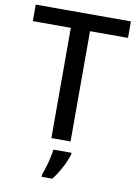

<svg xmlns="http://www.w3.org/2000/svg" viewBox="-100 -779 762 1065"><g transform="rotate(10 281.0 -246.5)"><path d="M335 0V-621H549V-714H13V-621H227V0ZM351 70V61H249C245 103 225 174 211 209V221H271C307 176 340 110 351 70Z"/></g></svg>

Font: Noto Sans Georgian Medium
Style: Regular
Weight: 500
Designer: Monotype Design Team, Akaki Razmadze
Foundry: Google LLC
Version: Version 2.005